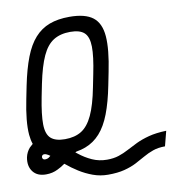

<svg xmlns="http://www.w3.org/2000/svg" viewBox="-109 -905 1080 1180"><g transform="rotate(-10 431.0 -315.5)"><path d="M470 183Q421 183 376 166.5Q331 150 291.5 125Q252 100 220 73Q218 72 216 70Q194 86 169 98Q136 115 95 115Q40 115 13.5 80Q-13 45 -3 -9Q4 -41 25 -65Q35 -75 46 -84Q37 -110 34 -143Q27 -225 55 -362L71 -442Q92 -545 119.5 -616Q147 -687 186 -730.5Q225 -774 278 -794Q331 -814 403 -814Q501 -814 549 -777Q597 -740 603.5 -657.5Q610 -575 582 -438L566 -358Q546 -256 518.5 -184.5Q491 -113 452 -69.5Q413 -26 360 -6Q334 4 303 9Q299 11 295 13Q302 18 308 23Q344 52 387 71.5Q430 91 480 91Q521 91 553 80.5Q585 70 614.5 54Q644 38 678.5 21.5Q713 5 758.5 -7Q804 -19 868 -21L844 72Q801 72 768.5 83.5Q736 95 707.5 111.5Q679 128 647 144.5Q615 161 572.5 172Q530 183 470 183ZM247 -78Q309 -78 350.5 -104Q392 -130 421 -192Q450 -254 471 -362L487 -442Q509 -549 508 -610Q507 -671 479.5 -696.5Q452 -722 392 -722Q330 -722 287.5 -695.5Q245 -669 216.5 -607Q188 -545 166 -438L150 -358Q129 -251 130 -190Q131 -129 159.5 -103.5Q188 -78 247 -78ZM140 7Q133 2 128 -1Q115 -9 104.5 -9Q94 -9 90 -1Q86 7 90 15Q94 23 105 23Q122 23 134 12Q137 10 140 7Z"/></g></svg>

Font: Victor Mono Thin
Style: Bold Italic
Weight: 700
Italic angle: -12°
Monospace: yes
Version: Version 1.561;gftools[0.9.30]